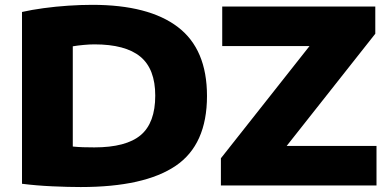

<svg xmlns="http://www.w3.org/2000/svg" viewBox="-20 -767 1618 794"><path d="M314 6.5Q262.5 6.5 196.5 3.5Q130.5 0.5 71 -7V-717.5Q110.5 -726.5 160 -733.2Q209.5 -740 261.8 -743.5Q314 -747 361.5 -747Q595 -747 715.5 -655.2Q836 -563.5 836 -370Q836 -169 706.5 -81.2Q577 6.5 314 6.5ZM370 -157.5Q501.5 -157.5 561.8 -208.2Q622 -259 622 -371.5Q622 -482 560.2 -532.8Q498.5 -583.5 370.5 -583.5Q350.5 -583.5 326 -581.2Q301.5 -579 281 -575.5V-161Q301 -159 322.8 -158.2Q344.5 -157.5 370 -157.5ZM893.5 0V-112.5L1260 -576.5H899V-740H1532V-627.5L1165.5 -163.5H1537V0Z"/></svg>

Font: Encode Sans Exp XBd
Style: Regular
Weight: 800
Width: 7
Designer: Multiple Designers
Foundry: Impallari Type
Version: Version 3.002; ttfautohint (v1.8.3) -l 8 -r 50 -G 200 -x 14 